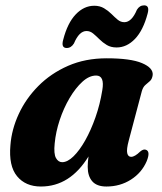

<svg xmlns="http://www.w3.org/2000/svg" viewBox="-20 -686 605 718"><path d="M461.5 -160.5Q452.5 -127 455.8 -113.2Q459 -99.5 470.5 -99.5Q484 -99.5 504.5 -119.5Q516.5 -129.5 525.5 -126Q543.5 -120 528.5 -83Q510 -40 469.5 -14.2Q429 11.5 378 11.5Q342 11.5 325 -8Q308 -27.5 308 -62Q308 -80 311 -101Q242 11.5 133 11.5Q75.5 11.5 43.8 -27Q12 -65.5 19 -143.5Q23.5 -202 50 -259.5Q76.5 -317 123.2 -364.2Q170 -411.5 234.5 -439.8Q299 -468 379 -468Q468.5 -468 511 -450Q553.5 -432 551 -405.5Q549 -390.5 541 -383.2Q533 -376 524 -368.5Q515 -361 510.5 -345.5ZM184.5 -149.5Q180.5 -111 189.2 -95.2Q198 -79.5 212.5 -79.5Q232.5 -79.5 255 -101.5Q277.5 -123.5 298.8 -161.2Q320 -199 337 -247.2Q354 -295.5 362.5 -348.5Q372 -403.5 339.5 -403.5Q313.5 -403.5 288 -380.2Q262.5 -357 240.2 -319.2Q218 -281.5 203.2 -237Q188.5 -192.5 184.5 -149.5ZM416 -508.5Q394.5 -508.5 379.2 -517.8Q364 -527 351.8 -539.2Q339.5 -551.5 328.2 -560.8Q317 -570 303.5 -570Q276 -570 256.5 -523.5Q246 -506.5 229.5 -506.5Q207.5 -506.5 216.5 -538Q232.5 -600 263.2 -632.2Q294 -664.5 332.5 -664.5Q353.5 -664.5 369 -655.2Q384.5 -646 396.8 -633.8Q409 -621.5 420.2 -612.2Q431.5 -603 445 -603Q472.5 -603 492 -649.5Q502 -666 519 -666Q540.5 -666 532 -635Q515.5 -572.5 484.8 -540.5Q454 -508.5 416 -508.5Z"/></svg>

Font: Fraunces 72pt S050
Style: Bold Italic
Weight: 700
Italic angle: -16°
Version: Version 1.000; ttfautohint (v1.8.3)